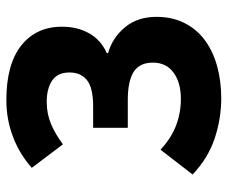

<svg xmlns="http://www.w3.org/2000/svg" viewBox="-76 -628 716 604"><g transform="rotate(-90 282.0 -326.0)"><path d="M275 12Q211 12 149 -8.5Q87 -29 35 -78L113 -179Q150 -145 189.5 -130Q229 -115 273 -115Q324 -115 355.5 -138Q387 -161 387 -203Q387 -245 358 -263.5Q329 -282 269 -282H182V-391H249Q308 -391 332 -410.5Q356 -430 356 -465Q356 -503 330.5 -520Q305 -537 264 -537Q226 -537 194 -523.5Q162 -510 130 -486L56 -584Q100 -623 154.5 -643.5Q209 -664 269 -664Q382 -664 441 -617Q500 -570 500 -489Q500 -441 479.5 -404Q459 -367 417 -348V-344Q466 -330 498.5 -290.5Q531 -251 531 -192Q531 -142 511.5 -103.5Q492 -65 457.5 -39.5Q423 -14 376 -1Q329 12 275 12Z"/></g></svg>

Font: hySource Sans Pro
Style: Bold
Weight: 700
Designer: Paul D. Hunt
Foundry: Adobe Systems Incorporated
Version: Version 2.021;PS 2.000;hotconv 1.0.86;makeotf.lib2.5.63406